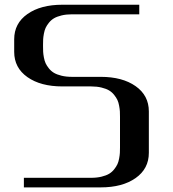

<svg xmlns="http://www.w3.org/2000/svg" viewBox="-20 -812 748 832"><path d="M250 -437.5Q156.2 -437.5 98.9 -477.8Q41.5 -518.1 41.5 -587.4V-641.6Q41.5 -710.9 98.9 -751.2Q156.2 -791.5 250 -791.5H583.5V-750H291.5Q266.6 -750 246.6 -745.1Q226.6 -740.2 213.9 -732.7Q201.2 -725.1 191.9 -713.4Q182.6 -701.7 177.7 -691.2Q172.9 -680.7 170.2 -666Q167.5 -651.4 167 -641.6Q166.5 -631.8 166.5 -618.7V-610.4Q166.5 -597.2 167 -587.4Q167.5 -577.6 170.2 -563Q172.9 -548.3 177.7 -537.8Q182.6 -527.3 191.9 -515.6Q201.2 -503.9 213.9 -496.3Q226.6 -488.8 246.6 -483.9Q266.6 -479 291.5 -479H416.5Q510.3 -479 567.6 -438.7Q625 -398.4 625 -329.1V-149.9Q625 -80.6 567.6 -40.3Q510.3 0 416.5 0H83.5V-41.5H375Q399.9 -41.5 419.9 -46.4Q439.9 -51.3 452.6 -58.8Q465.3 -66.4 474.6 -78.1Q483.9 -89.8 488.8 -100.3Q493.7 -110.8 496.3 -125.5Q499 -140.1 499.5 -149.9Q500 -159.7 500 -172.9V-306.2Q500 -319.3 499.5 -329.1Q499 -338.9 496.3 -353.5Q493.7 -368.2 488.8 -378.7Q483.9 -389.2 474.6 -400.9Q465.3 -412.6 452.6 -420.2Q439.9 -427.7 419.9 -432.6Q399.9 -437.5 375 -437.5Z"/></svg>

Font: Gputeks
Style: Bold
Weight: 600
Width: 8
Version: Version 0.9